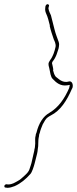

<svg xmlns="http://www.w3.org/2000/svg" viewBox="-20 -718 367 916"><path d="M197 -689 196 -681V-680C195 -674 195 -666 199 -656C209 -635 212 -618 218 -596L217 -595C222 -572 230 -550 237 -529C239 -525 248 -508 245 -494C240 -472 233 -449 219 -431C209 -416 210 -411 215 -393C220 -371 221 -351 232 -341C248 -324 268 -306 301 -311L313 -313L310 -298C288 -248 260 -206 216 -180L215 -179C187 -164 165 -131 154 -85L153 -83C150 -76 150 -73 150 -69L149 -67C147 -59 148 -43 148 -34V-33L147 -21C147 -16 146 -11 144 -4C144 2 141 10 140 16L130 60C128 68 125 75 122 85C117 104 104 113 96 121C84 132 77 139 62 147C52 152 39 162 19 162H18L11 161C6 161 2 165 1 168C0 174 2 177 7 177H8L15 178C27 178 37 175 50 170C79 157 103 137 125 112C132 105 141 79 146 59L157 15C158 9 160 2 160 -4V-5C165 -27 160 -43 166 -68C166 -74 167 -78 170 -85C171 -89 173 -98 176 -105L184 -125L195 -144C202 -156 213 -162 222 -167C268 -190 298 -236 324 -296L325 -297C331 -311 325 -335 307 -329C276 -320 256 -346 246 -352C238 -362 236 -373 233 -383L234 -384C235 -387 230 -409 228 -417L230 -423C240 -436 244 -443 250 -458L256 -476C259 -483 260 -489 261 -495C262 -501 263 -509 260 -518C252 -541 246 -554 240 -578L223 -645C221 -650 212 -666 211 -679L214 -691C215 -694 211 -698 206 -698C203 -698 199 -694 197 -689ZM258 -511V-512Z"/></svg>

Font: Stray Cat
Style: ExLtObl
Weight: 200
Version: Version 1.0